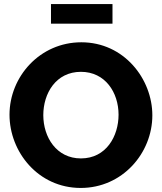

<svg xmlns="http://www.w3.org/2000/svg" viewBox="-20 -923 800 949"><path d="M536 -806V-903H232V-806ZM379 6C585 6 733 -166 733 -353C733 -533 593 -714 382 -714C177 -714 27 -544 27 -356C27 -173 168 6 379 6ZM194 -354C194 -461 256 -568 380 -568C500 -568 566 -466 566 -356C566 -250 505 -140 380 -140C259 -140 194 -245 194 -354Z"/></svg>

Font: Raleway
Style: ExtraBold
Weight: 800
Designer: Matt McInerney, Pablo Impallari, Rodrigo Fuenzalida
Foundry: Matt McInerney, Pablo Impallari, Rodrigo Fuenzalida
Version: Version 3.000